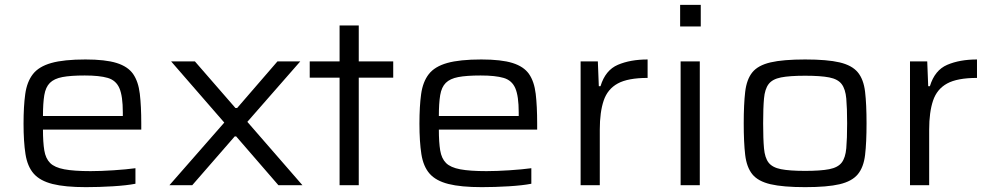

<svg xmlns="http://www.w3.org/2000/svg" viewBox="-20 -763 4079 791"><path d="M334 8Q248 8 196.5 -5Q145 -18 119 -47.5Q93 -77 85 -128Q77 -179 77 -254Q77 -325 84 -375.5Q91 -426 115.5 -457.5Q140 -489 191.5 -503.5Q243 -518 332 -518Q414 -518 460.5 -503.5Q507 -489 528.5 -458Q550 -427 556 -376.5Q562 -326 562 -254V-229H157Q157 -177 162.5 -143.5Q168 -110 186.5 -91.5Q205 -73 245 -65.5Q285 -58 353 -58Q395 -58 448 -61.5Q501 -65 538 -70V-6Q502 1 445 4.5Q388 8 334 8ZM157 -285H486V-300Q486 -367 472 -399.5Q458 -432 424 -442Q390 -452 329 -452Q271 -452 237 -445.5Q203 -439 185.5 -421.5Q168 -404 162.5 -371Q157 -338 157 -285Z M678 0 904 -258 685 -510H783L950 -318H957L1123 -510H1217L999 -261L1226 0H1127L953 -201H947L772 0Z M1379 0V-443H1256V-510H1379V-658H1458V-510H1600V-443H1458V0Z M1965 8Q1879 8 1827.5 -5Q1776 -18 1750 -47.5Q1724 -77 1716 -128Q1708 -179 1708 -254Q1708 -325 1715 -375.5Q1722 -426 1746.5 -457.5Q1771 -489 1822.5 -503.5Q1874 -518 1963 -518Q2045 -518 2091.5 -503.5Q2138 -489 2159.5 -458Q2181 -427 2187 -376.5Q2193 -326 2193 -254V-229H1788Q1788 -177 1793.5 -143.5Q1799 -110 1817.5 -91.5Q1836 -73 1876 -65.5Q1916 -58 1984 -58Q2026 -58 2079 -61.5Q2132 -65 2169 -70V-6Q2133 1 2076 4.5Q2019 8 1965 8ZM1788 -285H2117V-300Q2117 -367 2103 -399.5Q2089 -432 2055 -442Q2021 -452 1960 -452Q1902 -452 1868 -445.5Q1834 -439 1816.5 -421.5Q1799 -404 1793.5 -371Q1788 -338 1788 -285Z M2372 0V-510H2443L2447 -408H2454Q2474 -474 2525.5 -496Q2577 -518 2648 -518V-442Q2567 -442 2525 -419Q2483 -396 2467 -348.5Q2451 -301 2451 -229V0Z M2782 -654V-743H2867V-654ZM2784 0V-510H2863V0Z M3297 8Q3206 8 3154.5 -4Q3103 -16 3079.5 -45Q3056 -74 3050 -125Q3044 -176 3044 -255Q3044 -333 3050 -384.5Q3056 -436 3079.5 -465Q3103 -494 3154.5 -506Q3206 -518 3297 -518Q3388 -518 3439 -506Q3490 -494 3514 -465Q3538 -436 3544 -384.5Q3550 -333 3550 -255Q3550 -176 3544 -125Q3538 -74 3514 -45Q3490 -16 3439 -4Q3388 8 3297 8ZM3297 -59Q3361 -59 3396.5 -66Q3432 -73 3447.5 -93Q3463 -113 3466.5 -152Q3470 -191 3470 -255Q3470 -318 3466.5 -357Q3463 -396 3447.5 -416.5Q3432 -437 3396.5 -444Q3361 -451 3297 -451Q3233 -451 3197.5 -444Q3162 -437 3146.5 -416.5Q3131 -396 3127.5 -357Q3124 -318 3124 -255Q3124 -191 3127.5 -152Q3131 -113 3146.5 -93Q3162 -73 3197.5 -66Q3233 -59 3297 -59Z M3729 0V-510H3800L3804 -408H3811Q3831 -474 3882.5 -496Q3934 -518 4005 -518V-442Q3924 -442 3882 -419Q3840 -396 3824 -348.5Q3808 -301 3808 -229V0Z"/></svg>

Font: Saira Expanded
Style: Regular
Weight: 400
Width: 7
Designer: Hector Gatti with collaboration of the Omnibus-Type team
Foundry: Omnibus-Type
Version: Version 1.100; ttfautohint (v1.8.3)